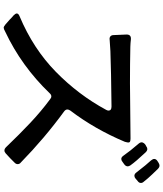

<svg xmlns="http://www.w3.org/2000/svg" viewBox="58 -940 884 1040"><g transform="rotate(90 500.0 -420.0)"><path d="M877 -842Q886 -842 895 -833Q900 -828 923.5 -803.5Q947 -779 964 -757Q971 -750 971 -741Q971 -731 961 -724L947 -712Q940 -706 932 -706Q922 -706 914 -717Q870 -774 849 -796Q841 -806 841 -813Q841 -823 851 -830L862 -837Q870 -842 877 -842ZM787 -776Q796 -776 805 -767Q854 -715 876 -684Q881 -676 881 -670Q881 -659 870 -651L856 -641Q849 -635 841 -635Q831 -635 823 -647Q798 -683 758 -729Q748 -741 752 -751Q755 -758 760 -762.5Q765 -767 772 -770Q780 -776 787 -776ZM579 -359Q573 -350 573 -343Q573 -333 584 -325Q729 -219 860 -91Q869 -84 869 -74Q869 -65 862 -58Q839 -34 811 -9Q803 -2 795 -2Q786 -2 777 -11Q707 -84 645.5 -142Q584 -200 518 -249Q510 -256 502 -256Q493 -256 485 -247Q338 -94 151 -6Q137 2 130 2Q124 2 112.5 -7.5Q101 -17 88 -29Q72 -45 63 -52Q53 -62 53 -69Q53 -78 68 -84Q244 -158 369 -280.5Q494 -403 575 -553Q579 -560 579 -566Q579 -582 557 -582Q363 -580 257 -576Q217 -574 196 -572Q184 -570 177 -576Q170 -582 170 -594L167 -664Q167 -689 193 -687Q201 -686 213.5 -685Q226 -684 233 -684Q325 -682 430 -682Q509 -682 631 -684Q674 -685 730 -685Q741 -685 746.5 -682.5Q752 -680 752 -673Q752 -669 748 -654Q680 -492 579 -359Z"/></g></svg>

Font: Shippori Gochic B2 Bold
Style: Regular
Weight: 700
Designer: FONTDASU
Foundry: FONTDASU / Google Inc. / but / Adobe
Version: Version 1.130